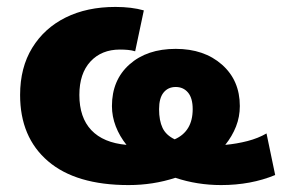

<svg xmlns="http://www.w3.org/2000/svg" viewBox="-20 -523 814 554"><path d="M351 11Q199 11 118.5 -58Q38 -127 38 -249Q38 -328 73 -385Q108 -442 169.5 -472.5Q231 -503 313 -503Q360 -503 395 -493L370 -375Q360 -378 349 -379Q338 -380 326 -380Q273 -380 241 -345.5Q209 -311 209 -249Q209 -184 243.5 -147.5Q278 -111 345 -105Q325 -130 314 -158.5Q303 -187 303 -217Q303 -292 353.5 -337Q404 -382 487 -382Q569 -382 620.5 -336.5Q672 -291 672 -217Q672 -186 661 -158Q650 -130 630 -105Q663 -108 694 -116Q725 -124 749 -138L774 -18Q704 11 618 11Q549 11 486 -10Q422 11 351 11ZM439 -208Q439 -175 449 -154Q459 -133 484 -121Q536 -144 536 -208Q536 -240 522.5 -256Q509 -272 487 -272Q465 -272 452 -256Q439 -240 439 -208Z"/></svg>

Font: Nunito Sans Black
Style: Regular
Weight: 900
Designer: Vernon Adams
Foundry: Vernon Adams
Version: Version 3.006; ttfautohint (v1.8.3)